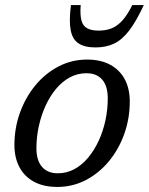

<svg xmlns="http://www.w3.org/2000/svg" viewBox="-20 -729 588 759"><path d="M324 -493.5Q378.5 -493.5 416.2 -472.8Q454 -452 473.5 -415Q493 -378 493 -328Q493 -260.5 471.2 -199.5Q449.5 -138.5 410.2 -91.2Q371 -44 319 -17Q267 10 206.5 10Q152 10 114 -10.8Q76 -31.5 56.5 -68.8Q37 -106 37 -155.5Q37 -223 59 -283.8Q81 -344.5 120 -391.8Q159 -439 211.2 -466.2Q263.5 -493.5 324 -493.5ZM208.5 -44Q243.5 -44 273.8 -60.2Q304 -76.5 328.2 -105.5Q352.5 -134.5 370 -172.2Q387.5 -210 396.8 -253.2Q406 -296.5 406 -340.5Q406 -388.5 384.2 -414Q362.5 -439.5 321.5 -439.5Q286.5 -439.5 256.2 -423.2Q226 -407 201.8 -378Q177.5 -349 160.2 -311.2Q143 -273.5 133.5 -230.5Q124 -187.5 124 -142.5Q124 -95 146 -69.5Q168 -44 208.5 -44ZM370 -608Q399 -608 421.8 -617.2Q444.5 -626.5 464.2 -648.5Q484 -670.5 503 -709H548.5Q518.5 -644.5 490.5 -608Q462.5 -571.5 430.8 -556.5Q399 -541.5 357.5 -541.5Q314 -541.5 290 -557.8Q266 -574 259.2 -610.8Q252.5 -647.5 260.5 -709H299Q296 -670 302 -648Q308 -626 325 -617Q342 -608 370 -608Z"/></svg>

Font: Newsreader 10pt
Style: Italic
Weight: 400
Italic angle: -17°
Version: Version 1.003